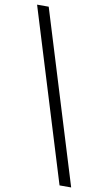

<svg xmlns="http://www.w3.org/2000/svg" viewBox="-105 -844 601 1073"><g transform="rotate(10 196.0 -307.5)"><path d="M314 179H380L81 -794H15Z"/></g></svg>

Font: ChiuKong Gothic CL
Style: Regular
Weight: 400
Designer: Ryoko NISHIZUKA 西塚涼子 (kana, bopomofo & ideographs); Paul D. Hunt (Latin, Greek & Cyrillic); Sandoll Communications 산돌커뮤니
Foundry: Adobe
Version: Version 1.300